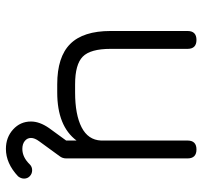

<svg xmlns="http://www.w3.org/2000/svg" viewBox="-38 -486 701 666"><g transform="rotate(90 313.0 -152.5)"><path d="M87 -452Q87 -483 118 -483Q149 -483 149 -452V-185Q149 -115 176 -88.5Q203 -62 272 -62H300Q377 -62 421 -84.5Q465 -107 467 -152V-452Q467 -483 498 -483Q529 -483 529 -452V-31Q529 -18 521 -8L470 62Q458 78 458 91Q458 104 468.5 112.5Q479 121 496 121Q525 121 550 95Q558 87 570 87Q582 87 590.5 95Q599 103 599 115Q599 126 591 136Q546 178 496 178Q456 178 428.5 153Q401 128 401 91Q401 61 424 28L467 -31V-67Q417 0 300 0H272Q177 0 132 -45Q87 -90 87 -185Z"/></g></svg>

Font: Jura Medium
Style: Regular
Weight: 500
Designer: Daniel Johnson, Alexei Vanyashin
Foundry: Daniel Johnson
Version: Version 5.103